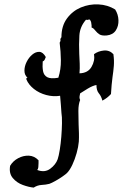

<svg xmlns="http://www.w3.org/2000/svg" viewBox="-20 -727 617 872"><path d="M503 -684Q517 -662 518 -635.5Q519 -609 506 -589Q493 -569 465 -566Q442 -564 431.5 -571Q421 -578 414 -587Q410 -592 406 -596Q402 -600 396 -602Q396 -606 396 -611Q395 -620 394 -625.5Q393 -631 388 -638Q384 -639 379 -637Q374 -635 371 -638Q343 -606 340.5 -566Q338 -526 340 -482Q341 -460 342 -438.5Q343 -417 341 -394Q379 -395 395.5 -423Q412 -451 407 -481Q426 -495 451.5 -497.5Q477 -500 495 -481Q499 -453 497 -428Q495 -403 491 -377Q489 -360 487 -341Q485 -322 484 -300Q468 -282 445 -270Q440 -290 429 -303Q418 -316 418 -341Q401 -338 378.5 -324.5Q356 -311 344 -303Q343 -300 341.5 -290.5Q340 -281 344 -273Q336 -253 336 -223.5Q336 -194 337 -163Q338 -142 338.5 -122Q339 -102 338 -84Q336 -60 328 -31.5Q320 -3 308.5 21.5Q297 46 284 59Q279 64 264 74.5Q249 85 232 94.5Q215 104 204 108Q188 112 169 113Q150 114 133 125Q111 123 83.5 113Q56 103 38 81.5Q20 60 26 26Q39 4 62.5 -8.5Q86 -21 111 -20Q136 -19 155 1Q155 4 155 7.5Q155 11 155 14Q155 24 154 32.5Q153 41 149 45Q183 58 208 39.5Q233 21 242 -4Q247 -19 251.5 -47Q256 -75 258.5 -106.5Q261 -138 261.5 -167.5Q262 -197 259 -215Q258 -225 256.5 -250.5Q255 -276 253 -292Q222 -287 190 -295.5Q158 -304 134 -323Q110 -342 100 -366Q98 -374 105 -374Q91 -386 91 -406Q91 -426 101 -446Q111 -466 126.5 -479Q142 -492 158.5 -491.5Q175 -491 188 -468Q186 -462 183 -456Q180 -450 174 -448Q172 -423 175.5 -404Q179 -385 194.5 -376.5Q210 -368 245 -374Q257 -412 256.5 -453Q256 -494 251 -533Q256 -541 254.5 -546Q253 -551 259 -558Q259 -609 284 -643Q309 -677 347 -693Q385 -709 427 -707Q469 -705 503 -684Z"/></svg>

Font: Yuji Mai
Style: Regular
Weight: 400
Designer: Kataoka Yuji
Foundry: Kinuta Font Factory
Version: Version 3.002